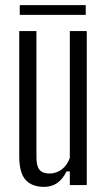

<svg xmlns="http://www.w3.org/2000/svg" viewBox="-20 -721 411 748"><path d="M152 7Q104 7 79.5 -20.5Q55 -48 55 -112V-600H122V-107Q122 -74 134 -59.5Q146 -45 173 -45Q199 -45 220.5 -61Q242 -77 252 -106V-600H318V0H252V-53H239Q210 7 152 7ZM57 -663V-701H314V-663Z"/></svg>

Font: Big Shoulders Display
Style: Regular
Weight: 400
Designer: Patric King
Foundry: XO Type Co
Version: Version 1.000; ttfautohint (v1.8.2)